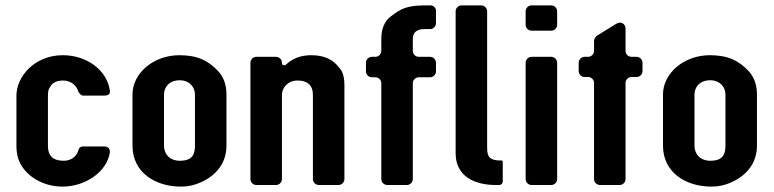

<svg xmlns="http://www.w3.org/2000/svg" viewBox="-20 -687 2875 713"><path d="M217 -90C174 -90 158 -111 158 -146V-332C158 -346 160 -357 166 -364C174 -379 189 -388 215 -388C243 -388 264 -370 271 -347C273 -341 282 -332 288 -332H367C381 -332 390 -337 388 -351C377 -427 302 -482 213 -482C107 -482 41 -401 41 -332V-146C41 -129 43 -113 48 -97C69 -36 137 6 212 6C296 6 377 -48 388 -121C389 -135 381 -143 368 -143H286C280 -143 273 -137 272 -132C267 -110 248 -90 217 -90Z M652 6C677 6 702 1 726 -10C782 -35 821 -81 821 -146V-336C821 -371 811 -400 791 -422C754 -462 713 -482 646 -482C551 -482 472 -416 472 -336V-146C472 -47 556 6 652 6ZM648 -389C681 -389 704 -366 704 -336V-148C704 -118 698 -90 648 -90C611 -90 589 -114 589 -146V-336C589 -363 608 -389 648 -389Z M1240 -435C1217 -467 1182 -482 1136 -482C1097 -482 1066 -470 1042 -447C1037 -442 1027 -445 1027 -452V-454C1027 -466 1017 -476 1005 -476H932C920 -476 910 -466 910 -454V-22C910 -10 920 0 932 0H1005C1017 0 1027 -10 1027 -22V-335C1027 -359 1047 -388 1085 -388C1122 -388 1142 -370 1142 -335V-22C1142 -10 1152 0 1164 0H1237C1249 0 1259 -10 1259 -22V-370C1259 -388 1257 -418 1240 -435Z M1418 0H1491C1503 0 1513 -10 1513 -22V-378C1513 -390 1523 -400 1535 -400H1577C1589 -400 1599 -410 1599 -422V-454C1599 -466 1589 -476 1577 -476H1535C1523 -476 1513 -486 1513 -498V-542C1513 -567 1528 -579 1556 -579H1578C1589 -579 1599 -589 1599 -601V-647C1599 -658 1590 -667 1579 -667H1558C1491 -667 1467 -654 1430 -625C1407 -607 1396 -579 1396 -542V-498C1396 -486 1386 -476 1374 -476H1361C1349 -476 1339 -466 1339 -454V-422C1339 -410 1349 -400 1361 -400H1374C1386 -400 1396 -390 1396 -378V-22C1396 -10 1406 0 1418 0Z M1821 0H1834C1841 0 1847 -6 1847 -13V-87C1847 -89 1845 -91 1843 -91H1838C1798 -91 1789 -106 1789 -137V-645C1789 -657 1779 -667 1767 -667H1694C1682 -667 1672 -657 1672 -645V-118C1672 -33 1741 0 1821 0Z M1954 0H2027C2039 0 2049 -10 2049 -22V-454C2049 -466 2039 -476 2027 -476H1954C1942 -476 1932 -466 1932 -454V-22C1932 -10 1942 0 1954 0ZM1954 -573H2027C2039 -573 2049 -583 2049 -595V-645C2049 -657 2039 -667 2027 -667H1954C1942 -667 1932 -657 1932 -645V-595C1932 -583 1942 -573 1954 -573Z M2208 0H2281C2293 0 2303 -10 2303 -22V-379C2303 -391 2313 -401 2325 -401H2344C2356 -401 2366 -411 2366 -423V-454C2366 -466 2356 -476 2344 -476H2325C2313 -476 2303 -486 2303 -498V-581C2303 -599 2285 -609 2269 -599L2196 -554C2192 -551 2186 -541 2186 -536V-498C2186 -486 2176 -476 2164 -476H2151C2139 -476 2129 -466 2129 -454V-423C2129 -411 2139 -401 2151 -401H2164C2176 -401 2186 -391 2186 -379V-22C2186 -10 2196 0 2208 0Z M2622 6C2647 6 2672 1 2696 -10C2752 -35 2791 -81 2791 -146V-336C2791 -371 2781 -400 2761 -422C2724 -462 2683 -482 2616 -482C2521 -482 2442 -416 2442 -336V-146C2442 -47 2526 6 2622 6ZM2618 -389C2651 -389 2674 -366 2674 -336V-148C2674 -118 2668 -90 2618 -90C2581 -90 2559 -114 2559 -146V-336C2559 -363 2578 -389 2618 -389Z"/></svg>

Font: DIN Rundschrift
Style: Breit
Weight: 400
Width: 7
Version: Version 1.027